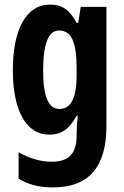

<svg xmlns="http://www.w3.org/2000/svg" viewBox="-20 -577 540 837"><path d="M198 -557C96 -557 36 -453 36 -270C36 -94 95 10 194 10C249 10 284 -16 314 -73H319C316 -48 314 -15 314 7V16C314 98 274 128 206 128C160 128 114 116 61 87V202C105 228 151 240 210 240C374 240 444 144 444 -28V-547H332L321 -477H314C283 -536 249 -557 198 -557ZM237 -444C291 -444 314 -395 314 -279V-252C314 -150 290 -102 239 -102C192 -102 168 -155 168 -268C168 -386 191 -444 237 -444Z"/></svg>

Font: Noto Sans Georgian ExtraCondensed Bold
Style: Regular
Weight: 700
Width: 2
Designer: Monotype Design Team, Akaki Razmadze
Foundry: Google LLC
Version: Version 2.005